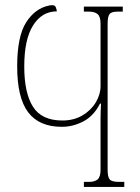

<svg xmlns="http://www.w3.org/2000/svg" viewBox="-20 -740 556 760"><path d="M312 0V-20H332Q355 -20 366.5 -30Q378 -40 378 -68V-268Q378 -284 378.5 -299Q379 -314 380 -330H376Q351 -281 310 -259.5Q269 -238 225 -238Q135 -238 91.5 -295.5Q48 -353 48 -477Q48 -596 83.5 -651.5Q119 -707 174 -718Q196 -723 200.5 -712Q205 -701 205 -695Q146 -695 111 -639.5Q76 -584 76 -477Q76 -372 110.5 -317.5Q145 -263 227 -263Q272 -263 306 -283Q340 -303 359 -334.5Q378 -366 378 -399V-646Q378 -674 366.5 -684Q355 -694 332 -694H312V-714H466V-694H446Q421 -694 413.5 -684Q406 -674 406 -646V-68Q406 -40 414 -30Q422 -20 452 -20H472V0Z"/></svg>

Font: Noto Serif Georgian ExtraCondensed Thin
Style: Regular
Weight: 100
Width: 2
Designer: Monotype Design Team, Akaki Razmadze
Foundry: Google LLC
Version: Version 2.003; ttfautohint (v1.8.4.7-5d5b)